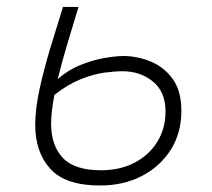

<svg xmlns="http://www.w3.org/2000/svg" viewBox="-20 -538 626 567"><path d="M275.4 9.8Q173.3 9.8 128.7 -39.3Q84 -88.4 84 -169.4Q84 -216.3 96.9 -275.4Q109.9 -334.5 128.9 -397.2Q147.9 -460 166 -517.6H211.9Q195.8 -464.4 179.2 -409.4Q162.6 -354.5 150.4 -304.2Q179.7 -330.6 216.3 -345.5Q252.9 -360.4 287.4 -366.5Q321.8 -372.6 344.2 -372.6Q385.3 -372.6 424.8 -356.4Q464.4 -340.3 490 -304.9Q515.6 -269.5 515.6 -210.4Q515.6 -145.5 484.4 -95.9Q453.1 -46.4 398.9 -18.3Q344.7 9.8 275.4 9.8ZM140.6 -257.8Q136.2 -234.4 133.5 -212.9Q130.9 -191.4 130.9 -173.3Q130.9 -108.9 165.3 -72Q199.7 -35.2 278.3 -35.2Q334 -35.2 377 -57.4Q419.9 -79.6 444.3 -118.9Q468.8 -158.2 468.8 -209Q468.8 -267.1 431.4 -297.4Q394 -327.6 342.3 -327.6Q319.8 -327.6 288.3 -323.5Q256.8 -319.3 219.2 -304.4Q181.6 -289.6 140.6 -257.8Z"/></svg>

Font: Cascadia Mono ExtraLight
Style: Italic
Weight: 200
Italic angle: -10°
Monospace: yes
Designer: Aaron Bell
Foundry: Saja Typeworks
Version: Version 2404.023; ttfautohint (v1.8.4)